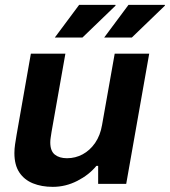

<svg xmlns="http://www.w3.org/2000/svg" viewBox="-20 -743 686 776"><path d="M193.2 12.2Q148.3 12.2 113.1 -2Q77.9 -16.3 58.1 -46.2Q38.2 -76.2 38.2 -124.3Q38.2 -141.4 40.9 -159.6Q43.6 -177.8 47.1 -198.3L104.8 -526.2H244.3L188.3 -209.8Q186.5 -197.7 184.9 -187.4Q183.2 -177 183.2 -167.3Q183.2 -132.9 201.5 -118.2Q219.8 -103.5 250.9 -103.5Q284.7 -103.5 314.1 -119.3Q343.5 -135.1 364.5 -165.4Q385.4 -195.8 392.5 -238.1L443.6 -526.2H583.1L490.1 0.2H376.7V-72.7H369.7Q339.7 -36.1 292.5 -12Q245.4 12.2 193.2 12.2ZM201.5 -591.2 299.9 -723.4H446.7L447 -720.2L313.1 -591.2ZM401 -591.2 499.4 -723.4H646.3L646.5 -720.2L512.7 -591.2Z"/></svg>

Font: Archivo Variable SemiBold
Style: Italic
Weight: 600
Italic angle: -10°
Designer: Hector Gatti
Foundry: Omnibus-Type
Version: Version 2.001